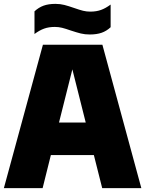

<svg xmlns="http://www.w3.org/2000/svg" viewBox="-21 -971 750 991"><path d="M506.5 0 463.5 -170.5H241.5L199 0H-1L200.5 -740H507.5L708.5 0ZM283.5 -338.5H421.5L352.5 -613ZM344.5 -813.5Q317.5 -823 299.5 -827.5Q281.5 -832 262 -832Q230.5 -832 206.5 -823.2Q182.5 -814.5 157 -795.5V-912.5Q178.5 -932.5 204 -941.8Q229.5 -951 265 -951Q289.5 -951 311 -945.5Q332.5 -940 362.5 -929.5Q389.5 -920 407.5 -915.5Q425.5 -911 445 -911Q476.5 -911 500.5 -919.8Q524.5 -928.5 550 -947.5V-830.5Q528.5 -810.5 503.2 -801.8Q478 -793 442 -793Q417.5 -793 396 -798.2Q374.5 -803.5 344.5 -813.5Z"/></svg>

Font: Encode Sans SemiCondensed Black
Style: Regular
Weight: 900
Width: 4
Designer: Multiple Designers
Foundry: Impallari Type
Version: Version 2.000